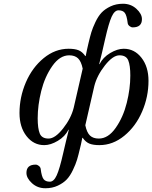

<svg xmlns="http://www.w3.org/2000/svg" viewBox="-20 -762 812 1024"><path d="M84 -159Q84 -244 118 -323Q152 -402 213 -452Q274 -502 346 -502Q379 -502 399 -494Q419 -486 435 -463H437Q443 -491 444 -497L452 -532Q460 -566 467 -589.5Q474 -613 489 -644.5Q504 -676 522 -695Q540 -714 569.5 -728Q599 -742 636 -742Q678 -742 707.5 -715Q737 -688 737 -660Q737 -616 688 -616Q679 -616 670.5 -623Q662 -630 661 -639Q656 -680 645.5 -693.5Q635 -707 612 -707Q591 -707 575.5 -673Q560 -639 541 -555L524 -481L509 -420H511Q529 -456 567.5 -479Q606 -502 640 -502Q697 -502 734.5 -454Q772 -406 772 -331Q772 -246 738 -167Q704 -88 643 -38Q582 12 510 12Q477 12 457 4Q437 -4 421 -27H419Q413 1 412 7L406 32Q398 66 391 89.5Q384 113 369 144.5Q354 176 336 195Q318 214 288.5 228Q259 242 222 242Q180 242 150.5 215Q121 188 121 160Q121 116 170 116Q179 116 187.5 123Q196 130 197 139Q202 180 212.5 193.5Q223 207 246 207Q267 207 282.5 173Q298 139 317 55L332 -9L347 -70H345Q327 -34 288.5 -11Q250 12 216 12Q159 12 121.5 -36Q84 -84 84 -159ZM181 -131Q181 -77 192 -50Q203 -23 239 -23Q274 -23 316.5 -77Q359 -131 373 -187L421 -396Q413 -435 396 -451Q379 -467 349 -467Q299 -467 259 -410Q219 -353 200 -277Q181 -201 181 -131ZM435 -94Q443 -55 460 -39Q477 -23 507 -23Q557 -23 597 -80Q637 -137 656 -213Q675 -289 675 -359Q675 -413 664 -440Q653 -467 617 -467Q582 -467 539.5 -413Q497 -359 483 -303Z"/></svg>

Font: Lingua Franca
Style: Italic
Weight: 400
Italic angle: -13°
Version: Version 1.19